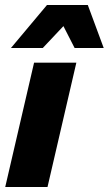

<svg xmlns="http://www.w3.org/2000/svg" viewBox="-20 -752 437 772"><path d="M287 -500 171 0H1L117 -500ZM24 -559 169 -732H333L397 -559H280L235 -647L152 -559Z"/></svg>

Font: Kantumruy Pro
Style: Italic
Weight: 400
Italic angle: -13°
Designer: Sovichet Tep
Foundry: Sovichet Tep
Version: Version 1.002